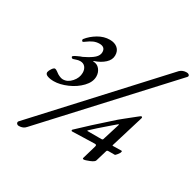

<svg xmlns="http://www.w3.org/2000/svg" viewBox="-152 -835 1040 1025"><g transform="rotate(30 368.0 -322.0)"><path d="M72 -299Q74 -310 83 -323Q92 -336 99 -336Q105 -336 114.5 -329Q124 -322 130 -318Q150 -307 163 -307Q192 -307 215 -333Q238 -359 238 -390Q238 -411 227 -424.5Q216 -438 196 -438Q184 -438 170.5 -433Q157 -428 155 -428Q150 -428 146.5 -432Q143 -436 146 -440Q154 -447 167.5 -452.5Q181 -458 184 -460Q195 -463 203 -468Q238 -485 256 -501.5Q274 -518 274 -538Q274 -554 265 -562Q256 -570 239 -570Q220 -570 203.5 -563Q187 -556 167 -541Q158 -534 155 -534Q151 -534 149 -538.5Q147 -543 149 -547Q172 -576 206 -596Q240 -616 276 -616Q306 -616 324 -600.5Q342 -585 342 -557Q342 -530 318.5 -508.5Q295 -487 259 -475Q256 -474 255.5 -472.5Q255 -471 257 -471Q281 -471 296 -452.5Q311 -434 311 -409Q311 -375 281 -343.5Q251 -312 207 -293Q163 -274 126 -274Q103 -274 87 -280Q71 -286 72 -299ZM68 13Q68 8 71 5L677 -654Q693 -670 718 -670Q726 -670 731 -666.5Q736 -663 736 -658Q736 -654 732 -650L126 8Q111 26 84 26Q77 26 72.5 22Q68 18 68 13ZM468 0 492 -82 493 -88Q493 -95 484 -95Q460 -95 412 -93Q372 -91 345 -91Q341 -91 340.5 -95Q340 -99 343 -101Q404 -160 525 -267L552 -289L607 -333Q622 -346 627 -346Q630 -346 631 -343Q632 -340 631 -337L570 -137Q568 -133 573 -133Q614 -133 624 -134Q630 -134 628 -129Q628 -122 618 -109.5Q608 -97 605 -97H568Q562 -97 559 -95.5Q556 -94 555 -89L535 -22Q532 -12 507 -2Q482 8 474 8Q465 8 468 0ZM502 -134Q508 -134 510 -138L544 -247Q544 -248 542 -248Q540 -248 539 -247Q521 -231 512 -224Q442 -164 415 -138Q414 -137 414 -135.5Q414 -134 415 -134Z"/></g></svg>

Font: EB Garamond Medium
Style: Italic
Weight: 500
Italic angle: -17.2°
Designer: Georg Duffner and Octavio Pardo
Foundry: Georg Duffner
Version: Version 1.000